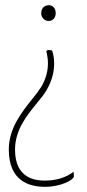

<svg xmlns="http://www.w3.org/2000/svg" viewBox="-20 -527 336 741"><path d="M195 -476C195 -494 185 -507 168 -507C151 -507 139 -494 139 -476C139 -460 151 -446 168 -446C185 -446 195 -460 195 -476ZM154 194C215 194 265 167 265 154C265 141 264 136 264 136C232 160 194 170 153 170C120 170 38 164 38 51C38 -25 82 -79 120 -126C135 -144 149 -161 159 -178C183 -218 189 -255 189 -282C189 -313 181 -332 181 -332C177 -333 173 -334 169 -334C165 -334 161 -333 159 -330C158 -329 165 -311 165 -283C165 -258 160 -226 138 -190C129 -176 117 -160 103 -143C64 -94 14 -32 14 50C14 173 94 194 154 194Z"/></svg>

Font: Yanone Kaffeesatz Extra Light
Style: Regular
Weight: 200
Designer: Yanone (Cyrillic: Daniel Pouzeot & Huerta Tipografica)
Foundry: Yanone
Version: Version 1.100;PS 001.100;hotconv 1.0.70;makeotf.lib2.5.58329